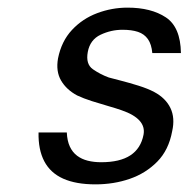

<svg xmlns="http://www.w3.org/2000/svg" viewBox="-20 -470 494 503"><path d="M230 13Q179 13 145.5 -2Q112 -17 96 -47.5Q80 -78 81 -123H155Q156 -101 163 -86Q170 -71 182 -62Q194 -53 210 -49Q226 -45 245 -45Q294 -45 321.5 -63Q349 -81 356 -117Q360 -138 345.5 -154Q331 -170 299 -181Q285 -186 264 -192Q243 -198 221 -205Q199 -212 182 -220Q154 -235 140 -259Q126 -283 132 -317Q141 -362 168.5 -391.5Q196 -421 234.5 -435.5Q273 -450 314 -450Q376 -450 414.5 -424.5Q453 -399 454 -331H379Q377 -354 367.5 -367.5Q358 -381 341.5 -386.5Q325 -392 301 -392Q271 -392 243.5 -379Q216 -366 210 -334Q204 -302 223.5 -288.5Q243 -275 265 -267Q276 -264 297.5 -258.5Q319 -253 343 -245.5Q367 -238 384 -229Q414 -213 426.5 -187Q439 -161 431 -126Q422 -77 392 -46.5Q362 -16 320 -1.5Q278 13 230 13Z"/></svg>

Font: Teachers
Style: Italic
Weight: 400
Italic angle: -11°
Designer: Alfredo Marco Pradil, Chank Diesel
Version: Version 1.001